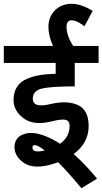

<svg xmlns="http://www.w3.org/2000/svg" viewBox="-47 -863 537 1007"><path d="M470 -622V-533H345V-410Q225 -410 175 -399Q125 -388 125 -345Q125 -295 217 -317Q305 -338 361.5 -312Q418 -286 418 -202Q418 -113 339 -55Q402 0 462 74L380 124Q306 35 258 -12Q228 -2 213 2Q125 24 77 -9.5Q29 -43 29 -92Q29 -114 39.5 -131Q50 -148 71.5 -157Q93 -166 121 -165.5Q149 -165 187.5 -150.5Q226 -136 268 -109Q318 -145 318 -202Q318 -231 294.5 -235Q271 -239 218 -225Q128 -204 76 -243Q24 -282 24 -339Q24 -379 42 -407Q60 -435 93 -449Q126 -463 162 -469Q198 -475 245 -476V-533H-27V-622H231Q207 -675 207 -722Q207 -774 240.5 -808Q274 -842 325.5 -843Q377 -844 439 -806L396 -725Q365 -749 343 -754.5Q321 -760 311.5 -751Q302 -742 302 -723Q302 -674 337 -622ZM123 -90Q123 -58 188 -74Q132 -116 124 -95Q123 -93 123 -90Z"/></svg>

Font: LT Superior Semi-bold
Style: Regular
Weight: 600
Designer: Daniel Lyons
Foundry: LyonsType
Version: Version 1.0